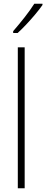

<svg xmlns="http://www.w3.org/2000/svg" viewBox="-20 -1015 249 1035"><path d="M113 0H76V-760H113ZM209 -988Q193 -965 169.5 -937Q146 -909 121 -882.5Q96 -856 75 -837H51V-847Q83 -884 112.5 -921.5Q142 -959 165 -995H209Z"/></svg>

Font: Noto Sans Arabic Cond ExtLt
Style: Regular
Weight: 200
Width: 3
Designer: Monotype Design Team, Nadine Chahine, Nizar Qandah and Khaled Hosny
Foundry: Monotype Imaging Inc.
Version: Version 2.012; ttfautohint (v1.8.4.7-5d5b)